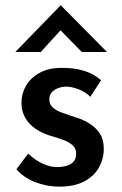

<svg xmlns="http://www.w3.org/2000/svg" viewBox="-20 -687 455 716"><path d="M201 9Q155 9 112 -7.5Q69 -24 41 -56L85 -114Q112 -89 139.5 -76.5Q167 -64 192 -64Q212 -64 228 -68.5Q244 -73 254 -84Q264 -95 264 -113Q264 -134 250 -146Q236 -158 214 -166Q192 -174 167 -181Q114 -198 87 -229.5Q60 -261 60 -304Q60 -337 76.5 -366.5Q93 -396 127 -415Q161 -434 211 -434Q257 -434 292 -423.5Q327 -413 357 -388L317 -326Q299 -344 274.5 -353.5Q250 -363 230 -364Q212 -364 197 -358.5Q182 -353 173 -342.5Q164 -332 164 -318Q163 -298 177.5 -285.5Q192 -273 215 -265.5Q238 -258 260 -250Q291 -241 315 -225.5Q339 -210 353 -188Q367 -166 367 -132Q367 -95 349 -62.5Q331 -30 294 -10.5Q257 9 201 9ZM285 -493 194 -586 223 -593 132 -493H37L206 -667H207L379 -493Z"/></svg>

Font: Josefin Sans Thin Medium
Style: Regular
Weight: 500
Version: Version 2.000